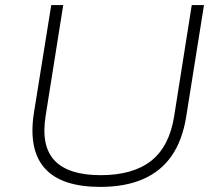

<svg xmlns="http://www.w3.org/2000/svg" viewBox="-20 -725 854 753"><path d="M373 8Q298 8 243.5 -10Q189 -28 156.5 -64Q124 -100 113 -153Q102 -206 112 -276L181 -705H228L159 -271Q140 -152 194.5 -95Q249 -38 375 -38Q501 -38 572.5 -94Q644 -150 663 -269L732 -705H780L710 -266Q695 -174 653 -113.5Q611 -53 541 -22.5Q471 8 373 8Z"/></svg>

Font: Nunito Sans 10pt SemiExpanded ExtraLight
Style: Italic
Weight: 250
Width: 6
Italic angle: -9°
Designer: Vernon Adams
Foundry: Vernon Adams
Version: Version 3.101;gftools[0.9.27]